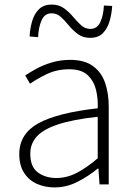

<svg xmlns="http://www.w3.org/2000/svg" viewBox="-20 -804 582 837"><path d="M218 13Q176 13 141 -2.5Q106 -18 85 -50.5Q64 -83 64 -132Q64 -220 146.5 -266Q229 -312 406 -332Q408 -374 398.5 -412.5Q389 -451 362 -476.5Q335 -502 282 -502Q227 -502 183 -480.5Q139 -459 111 -439L90 -475Q109 -488 138 -504Q167 -520 205 -531.5Q243 -543 286 -543Q349 -543 386 -515.5Q423 -488 438.5 -442Q454 -396 454 -340V0H414L409 -69H406Q366 -36 318 -11.5Q270 13 218 13ZM225 -28Q271 -28 314 -50Q357 -72 406 -114V-295Q297 -283 232.5 -261.5Q168 -240 140 -208.5Q112 -177 112 -134Q112 -76 145.5 -52Q179 -28 225 -28ZM373 -639Q342 -639 320 -655Q298 -671 280.5 -692.5Q263 -714 245.5 -730Q228 -746 205 -746Q175 -746 161.5 -716Q148 -686 146 -642L109 -645Q111 -680 120 -711.5Q129 -743 149.5 -763.5Q170 -784 206 -784Q237 -784 259 -768Q281 -752 298.5 -731Q316 -710 333.5 -694Q351 -678 374 -678Q404 -678 417.5 -708Q431 -738 433 -780L469 -778Q467 -744 458 -712.5Q449 -681 429 -660Q409 -639 373 -639Z"/></svg>

Font: Noto Sans SC Thin ExtraLight
Style: Regular
Weight: 250
Version: Version 2.004-H2;hotconv 1.0.118;makeotfexe 2.5.65603